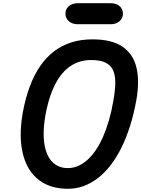

<svg xmlns="http://www.w3.org/2000/svg" viewBox="-20 -1173 878 1193"><path d="M402.5 0Q318 0 256.5 -32.5Q195 -65 158.5 -126.5Q122 -188 112 -275Q102 -362 121 -470.5Q137.5 -561.5 164.8 -634.8Q192 -708 230 -763Q268 -818 316.8 -854.8Q365.5 -891.5 424.8 -910Q484 -928.5 554 -928.5Q673.5 -928.5 740.2 -883.5Q807 -838.5 827.5 -754.5Q848 -670.5 827.5 -553Q812.5 -468 789.2 -393.8Q766 -319.5 735.8 -258Q705.5 -196.5 668.8 -148.5Q632 -100.5 589.8 -67.5Q547.5 -34.5 500.5 -17.2Q453.5 0 402.5 0ZM262 -456Q251.5 -395 251.2 -344Q251 -293 260.8 -253Q270.5 -213 289.8 -185.2Q309 -157.5 337 -143Q365 -128.5 401.5 -128.5Q434 -128.5 464.5 -141.5Q495 -154.5 522.8 -179.2Q550.5 -204 575 -240Q599.5 -276 620 -322.5Q640.5 -369 656.8 -424.8Q673 -480.5 684 -545Q695 -606 696.2 -653.2Q697.5 -700.5 684 -733.2Q670.5 -766 637.5 -783Q604.5 -800 546.5 -800Q502.5 -800 464.5 -786.2Q426.5 -772.5 394.8 -744.8Q363 -717 337.8 -675.8Q312.5 -634.5 293.5 -579.5Q274.5 -524.5 262 -456ZM463.5 -1022.5Q428.5 -1022.5 407.5 -1041.5Q386.5 -1060.5 386.5 -1088Q386.5 -1116 407.5 -1134.5Q428.5 -1153 463.5 -1153H668Q703.5 -1153 723.8 -1134.5Q744 -1116 744 -1088Q744 -1061.5 723.8 -1042Q703.5 -1022.5 668 -1022.5Z"/></svg>

Font: Edu VIC WA NT Hand Pre
Style: Regular
Weight: 400
Designer: Tina and Corey Anderson, Eben Sorkin, Mirko Velimirovic
Foundry: Google for Education
Version: Version 1.000